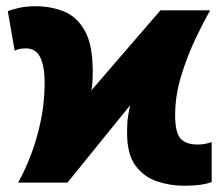

<svg xmlns="http://www.w3.org/2000/svg" viewBox="-20 -585 703 615"><path d="M38 0Q59 -37 78.5 -87.5Q98 -138 110.5 -197.5Q123 -257 123 -320Q123 -372 109 -401Q95 -430 63 -430Q50 -430 42 -428Q34 -426 27 -423L5 -549Q19 -555 42 -560Q65 -565 93 -565Q145 -565 186.5 -547.5Q228 -530 252.5 -485Q277 -440 277 -357Q277 -334 276 -321Q275 -308 273 -296L494 -552H653Q632 -515 606 -460.5Q580 -406 560.5 -342.5Q541 -279 541 -216Q541 -162 557.5 -142Q574 -122 614 -122Q626 -122 638.5 -124.5Q651 -127 658 -130V-2Q627 10 570 10Q525 10 483 -4Q441 -18 414 -54.5Q387 -91 387 -160Q387 -192 390 -211.5Q393 -231 397 -248L196 0Z"/></svg>

Font: Noto Sans Black
Style: Regular
Weight: 900
Designer: Monotype Design Team
Foundry: Monotype Imaging Inc.
Version: Version 2.007